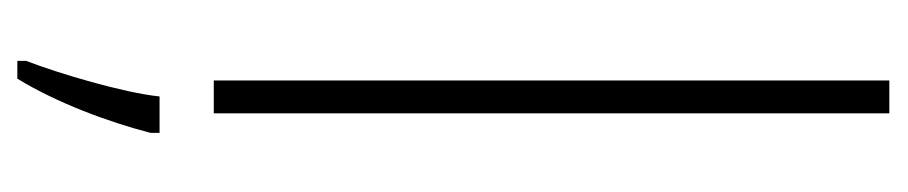

<svg xmlns="http://www.w3.org/2000/svg" viewBox="-422 -378 1021 216"><g transform="rotate(90 88.0 -269.5)"><path d="M107 0V-760H70V0ZM129 71V61H88C84 101 62 175 48 211V221H68C95 177 117 118 129 71Z"/></g></svg>

Font: Noto Sans Georgian ExtraCondensed ExtraLight
Style: Regular
Weight: 200
Width: 2
Designer: Monotype Design Team, Akaki Razmadze
Foundry: Google LLC
Version: Version 2.005